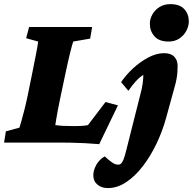

<svg xmlns="http://www.w3.org/2000/svg" viewBox="-33 -707 956 952"><path d="M459 7.8Q424.8 4.9 387.7 2.9Q350.6 1 319.3 0.5Q288.1 0 269.5 0H-12.7L-3.9 -55.7L63.5 -74.2Q66.4 -83 72.8 -105.5Q79.1 -127.9 87.4 -160.2Q95.7 -192.4 103.5 -229.5L127.9 -349.6Q139.6 -407.2 147 -445.8Q154.3 -484.4 156.2 -501L96.7 -517.6L111.3 -573.2H423.8L414.1 -515.6L330.1 -501Q326.2 -491.2 315.4 -448.2Q304.7 -405.3 293 -349.6L267.6 -229.5Q260.7 -197.3 254.9 -167Q249 -136.7 245.6 -114.7Q242.2 -92.8 241.2 -86.9Q259.8 -84 278.8 -83Q297.9 -82 325.2 -82H344.7Q365.2 -82 380.9 -83.5Q396.5 -85 403.3 -86.9L490.2 -201.2L551.8 -184.6ZM833 -276.4 790 -120.1Q772.5 -56.6 743.2 4.9Q713.9 66.4 675.8 116.2Q637.7 166 593.3 195.8Q548.8 225.6 502 225.6Q470.7 225.6 450.2 208.5Q429.7 191.4 429.7 162.1Q429.7 137.7 444.3 110.8Q459 84 486.3 68.4Q511.7 91.8 525.9 100.6Q540 109.4 552.7 109.4Q561.5 109.4 567.4 104Q573.2 98.6 579.1 84.5Q585 70.3 591.8 43L666 -251Q670.9 -268.6 674.3 -293Q677.7 -317.4 677.7 -335.9Q659.2 -324.2 641.1 -304.7Q623 -285.2 603.5 -256.8L567.4 -299.8Q591.8 -335.9 627.4 -368.7Q663.1 -401.4 703.1 -422.4Q743.2 -443.4 780.3 -443.4Q814.5 -443.4 831.1 -425.8Q847.7 -408.2 847.7 -379.9Q847.7 -367.2 846.7 -350.6Q845.7 -334 842.3 -315.4Q838.9 -296.9 833 -276.4ZM802.7 -501Q755.9 -501 732.9 -526.9Q710 -552.7 710 -589.8Q710 -613.3 722.7 -635.7Q735.4 -658.2 758.3 -672.4Q781.2 -686.5 811.5 -686.5Q858.4 -686.5 880.9 -661.6Q903.3 -636.7 903.3 -600.6Q903.3 -578.1 891.1 -554.7Q878.9 -531.2 856.4 -516.1Q834 -501 802.7 -501Z"/></svg>

Font: Crimson Pro Black
Style: Italic
Weight: 900
Italic angle: -12°
Designer: Jacques Le Bailly
Foundry: Baron von Fonthausen
Version: Version 1.003